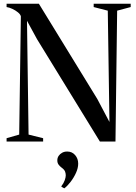

<svg xmlns="http://www.w3.org/2000/svg" viewBox="-20 -763 732 1035"><path d="M15.5 0V-18L83.5 -37.5L92.5 -675Q90 -685.5 77 -696.2Q64 -707 47 -715Q30 -723 15.5 -725V-743H189.5L504.5 -229.5L570 -105.5L561 -705.5L485 -725V-743H684.5V-725L611.5 -705.5L602.5 0H518.5L179.5 -552L125.5 -651L134 -37.5L212.5 -18V0ZM401.5 119Q401.5 143 389.5 169.2Q377.5 195.5 360.2 217.8Q343 240 327 252H326L311 243.5V240.5Q323.5 224.5 329 208.5Q334.5 192.5 334.5 182.5Q334.5 172 330.8 161.8Q327 151.5 312 140.5Q302 133 295.5 124Q289 115 289 101.5Q289 88 296 77.5Q303 67 314.8 60.5Q326.5 54 340.5 54H343.5Q368.5 54 385 73Q401.5 92 401.5 119Z"/></svg>

Font: Merriweather 144pt
Style: Regular
Weight: 400
Version: Version 2.100